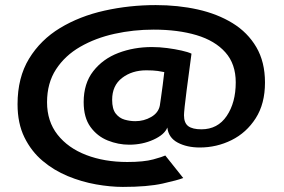

<svg xmlns="http://www.w3.org/2000/svg" viewBox="-20 -726 1115 755"><path d="M463 9Q414 9 357.5 -1Q301 -11 246.5 -33.5Q192 -56 147.5 -93.5Q103 -131 76 -186Q49 -241 49 -316Q49 -421 94.2 -495.2Q139.5 -569.5 216.5 -616Q293.5 -662.5 391 -684.2Q488.5 -706 592.5 -706Q680 -706 757.5 -688.8Q835 -671.5 894.5 -635Q954 -598.5 988 -540.5Q1022 -482.5 1022 -401.5Q1022 -318 985.5 -261Q949 -204 890.5 -175Q832 -146 765.5 -146Q715 -146 678.8 -165.2Q642.5 -184.5 638 -224.5Q627 -196.5 583.5 -176.8Q540 -157 488 -157Q445 -157 403.8 -173.5Q362.5 -190 335.8 -226.8Q309 -263.5 309 -324.5Q309 -398 346.8 -446.2Q384.5 -494.5 445.5 -517.8Q506.5 -541 577.5 -541Q607 -541 637.5 -537Q668 -533 693.8 -527.2Q719.5 -521.5 733 -515Q729 -484 723.8 -445.5Q718.5 -407 713.8 -370.2Q709 -333.5 706.2 -307Q703.5 -280.5 703.5 -273Q703.5 -242.5 720.2 -230Q737 -217.5 772 -217.5Q836 -217.5 871.5 -270Q907 -322.5 907 -402Q907 -474.5 866.2 -520.2Q825.5 -566 752.8 -587.8Q680 -609.5 584 -609.5Q505 -609.5 430.2 -593Q355.5 -576.5 295.5 -542Q235.5 -507.5 200.2 -453.2Q165 -399 165 -324Q165 -249 206.2 -196.5Q247.5 -144 319 -116.5Q390.5 -89 480.5 -89Q545.5 -89 582.8 -99.2Q620 -109.5 630 -114.5L700.5 -26Q679 -17.5 619.5 -4.2Q560 9 463 9ZM512 -249.5Q546 -249.5 574.5 -266Q603 -282.5 608.5 -311Q609.5 -317.5 612.8 -340.2Q616 -363 619.8 -391.2Q623.5 -419.5 626 -442.5Q618 -444.5 600.2 -447Q582.5 -449.5 555.5 -449.5Q499 -449.5 460 -419.5Q421 -389.5 421 -333.5Q421 -297.5 435 -279.5Q449 -261.5 470 -255.5Q491 -249.5 512 -249.5Z"/></svg>

Font: Trispace SemiExpanded SemiBold
Style: Regular
Weight: 600
Width: 6
Designer: Tyler Finck
Foundry: Etcetera Type Company
Version: Version 1.210; ttfautohint (v1.8.3)